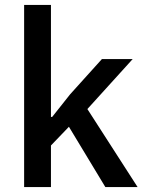

<svg xmlns="http://www.w3.org/2000/svg" viewBox="-20 -760 588 780"><path d="M78 0V-740H187V-385V-285H192L265 -377L394 -520H519L335 -317L539 0H408L260 -245L187 -169V0Z"/></svg>

Font: IBM Plex Sans Medium
Style: Regular
Weight: 500
Designer: Mike Abbink, Paul van der Laan, Pieter van Rosmalen
Foundry: Bold Monday
Version: Version 3.201